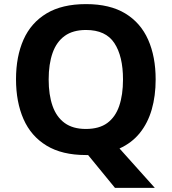

<svg xmlns="http://www.w3.org/2000/svg" viewBox="-20 -745 836 935"><path d="M738 -358Q738 -278 719 -212Q700 -146 661 -97.5Q622 -49 562 -22L734 170H540L409 10Q406 10 403.5 10Q401 10 398 10Q282 10 206.5 -36Q131 -82 94.5 -165Q58 -248 58 -359Q58 -470 94.5 -552Q131 -634 206.5 -679.5Q282 -725 399 -725Q515 -725 590 -679.5Q665 -634 701.5 -551.5Q738 -469 738 -358ZM217 -358Q217 -283 236 -229Q255 -175 295 -146Q335 -117 398 -117Q463 -117 502.5 -146Q542 -175 560.5 -229Q579 -283 579 -358Q579 -471 537 -535Q495 -599 399 -599Q335 -599 295 -570Q255 -541 236 -487Q217 -433 217 -358Z"/></svg>

Font: Noto Sans Canadian Aboriginal
Style: Regular
Weight: 400
Designer: Monotype Design Team, Typotheque's Kevin King
Foundry: Monotype Imaging Inc.
Version: Version 2.002